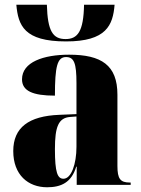

<svg xmlns="http://www.w3.org/2000/svg" viewBox="-20 -781 594 811"><path d="M259 -606C430 -606 457 -675 464 -761H335C333 -648 308 -616 257 -616C204 -616 181 -648 178 -761H49C57 -674 81 -606 259 -606ZM179 10C238 10 282 -10 302 -77H304V0H532V-10H528C488 -10 476 -26 476 -80V-381C476 -506 408 -550 272 -550C164 -550 73 -519 73 -446C73 -397 118 -377 212 -377C212 -501 222 -540 259 -540C293 -540 303 -514 303 -430V-299L231 -296C101 -291 36 -242 36 -143C36 -42 99 10 179 10ZM248 -26C223 -26 212 -52 212 -151C212 -246 227 -283 276 -287L303 -289V-161C303 -88 281 -26 248 -26Z"/></svg>

Font: Noto Serif Display Condensed Black
Style: Regular
Weight: 900
Width: 3
Designer: Monotype Design Team
Foundry: Monotype Imaging Inc.
Version: Version 2.009